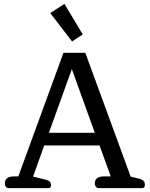

<svg xmlns="http://www.w3.org/2000/svg" viewBox="-20 -966 768 986"><path d="M238 -899 311 -946 405 -789 350 -753ZM5 -25Q5 -42 17 -51Q29 -60 50 -60H74L306 -695H418L651 -59L692 -49Q709 -45 716.5 -37.5Q724 -30 724 -18Q724 0 711 0H488Q478 0 472.5 -7Q467 -14 467 -25Q467 -42 479 -51Q491 -60 512 -60H549L491 -219H207L150 -59L208 -45Q227 -41 234.5 -34Q242 -27 242 -16Q242 0 229 0H25Q15 0 10 -7Q5 -14 5 -25ZM467 -284 349 -611 231 -284Z"/></svg>

Font: Maitree Medium
Style: Regular
Weight: 500
Designer: CadsonDemak Team
Foundry: CadsonDemak
Version: Version 1.000